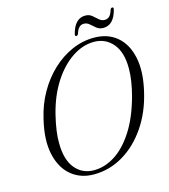

<svg xmlns="http://www.w3.org/2000/svg" viewBox="-124 -941 922 1050"><g transform="rotate(-15 337.0 -416.0)"><path d="M470 -710.5Q548 -710.5 599.5 -666.8Q651 -623 667.8 -542.8Q684.5 -462.5 658.5 -353Q633.5 -244 577.2 -161.8Q521 -79.5 443.8 -33.8Q366.5 12 278 12Q203 12 150.5 -31.5Q98 -75 79.8 -156.8Q61.5 -238.5 89.5 -353.5Q107 -430.5 144 -495.5Q181 -560.5 232.2 -608.8Q283.5 -657 344.2 -683.8Q405 -710.5 470 -710.5ZM284.5 -10Q345.5 -10 403.2 -46.8Q461 -83.5 509 -157.5Q557 -231.5 588 -344Q611.5 -432 611.5 -498Q612 -590.5 570.5 -639.5Q529 -688.5 464 -688.5Q400 -688.5 339.5 -648Q279 -607.5 231.5 -533.8Q184 -460 159 -360Q147.5 -313.5 142 -274.2Q136.5 -235 137 -202Q137.5 -108 178 -59Q218.5 -10 284.5 -10ZM534.5 -748.5Q512.5 -748.5 497 -761Q481.5 -773.5 467.8 -786Q454 -798.5 436 -798.5Q405 -798.5 392.5 -755.5Q388 -744 380.5 -744Q371 -744 374.5 -757.5Q396 -839.5 455 -839.5Q477.5 -839.5 492.5 -827Q507.5 -814.5 521.5 -801.8Q535.5 -789 554 -789Q585 -789 597.5 -832.5Q601 -844 609.5 -844Q619 -844 615 -830Q594 -748.5 534.5 -748.5Z"/></g></svg>

Font: Fraunces 144pt S050 Light
Style: Italic
Weight: 300
Italic angle: -16°
Version: Version 1.000; ttfautohint (v1.8.3)